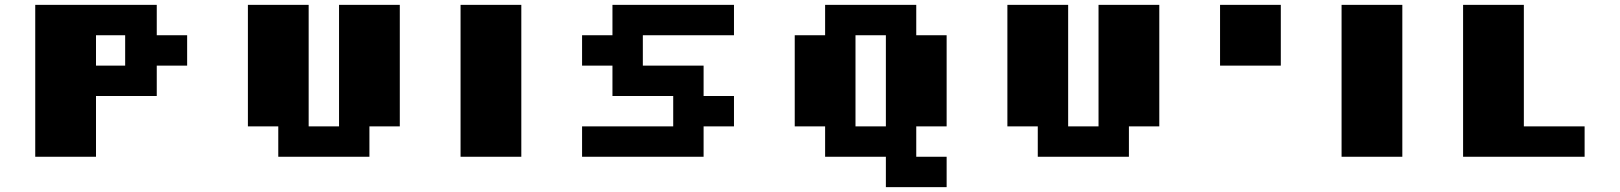

<svg xmlns="http://www.w3.org/2000/svg" viewBox="-20 -645 6665 790"><path d="M125 0V-625H625V-500H750V-375H625V-250H375V0ZM375 -375H495V-500H375Z M1125 0V-125H1000V-625H1250V-125H1375V-625H1625V-125H1500V0Z M1875 0V-625H2125V0Z M2375 0V-125H2750V-250H2500V-375H2375V-500H2500V-625H3000V-500H2625V-375H2875V-250H3000V-125H2875V0Z M3625 125V0H3375V-125H3250V-500H3375V-625H3750V-500H3875V-125H3750V0H3875V125ZM3500 -125H3625V-500H3500Z M4250 0V-125H4125V-625H4375V-125H4500V-625H4750V-125H4625V0Z M5000 -375V-625H5250V-375Z M5500 0V-625H5750V0Z M6000 0V-625H6250V-125H6500V0Z"/></svg>

Font: Silkscreen
Style: Bold
Weight: 700
Designer: Jason Kottke
Foundry: Jason Kottke
Version: Version 1.001; ttfautohint (v1.8.4.7-5d5b)